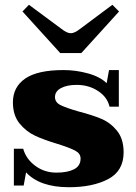

<svg xmlns="http://www.w3.org/2000/svg" viewBox="-20 -773 569 803"><path d="M74 -725 101 -753 236 -653Q260 -634 276 -634Q292 -634 316 -653L450 -753L478 -725L320 -551H232ZM89 -52 79 3H38V-151H77Q89 -108 127.5 -79.5Q166 -51 216 -51Q262 -51 289.5 -65Q317 -79 317 -110Q317 -131 294.5 -143Q272 -155 221 -171Q164 -188 126.5 -205.5Q89 -223 61.5 -257Q34 -291 34 -345Q34 -409 85.5 -444.5Q137 -480 246 -480Q297 -480 348 -466Q399 -452 426 -425L436 -480H477V-327H438Q429 -367 390 -392.5Q351 -418 301 -418Q260 -418 235 -404.5Q210 -391 210 -367Q210 -345 233 -333.5Q256 -322 308 -307Q366 -292 404 -276Q442 -260 469.5 -226Q497 -192 497 -136Q497 -58 432.5 -24Q368 10 268 10Q147 10 89 -52Z"/></svg>

Font: Taviraj
Style: Bold
Weight: 700
Designer: Katatrad Team
Foundry: CadsonDemak
Version: Version 1.001